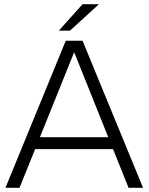

<svg xmlns="http://www.w3.org/2000/svg" viewBox="-20 -894 708 914"><path d="M6 0 293 -700H373L661 0H592L334 -643H332L73 0ZM132 -184V-241H531V-184ZM260 -748 373 -874H451L313 -748Z"/></svg>

Font: REM Medium ExtraLight
Style: Regular
Weight: 250
Version: Version 1.005;gftools[0.9.28]